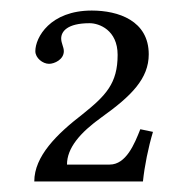

<svg xmlns="http://www.w3.org/2000/svg" viewBox="-20 -708 347 364"><path d="M73 -587C83 -587 101 -595 101 -611C101 -619 96 -626 96 -635C96 -648 107 -664 150 -664C168 -664 203 -651 203 -604C203 -550 181 -527 136 -491C88 -454 45 -412 45 -364H251C254 -393 261 -428 270 -458L246 -463C235 -435 219 -396 188 -396H107C107 -427 131 -456 173 -486C229 -526 262 -559 262 -605C262 -669 204 -688 154 -688C75 -688 47 -637 47 -611C47 -598 61 -587 73 -587Z"/></svg>

Font: Linux Libertine O C
Style: Regular
Weight: 400
Designer: Philipp H. Poll
Foundry: Philipp H. Poll
Version: Version 4.0.3